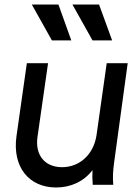

<svg xmlns="http://www.w3.org/2000/svg" viewBox="-20 -819 621 851"><path d="M229 12C294 12 352 -15 390 -65C389 -43 389 -24 391 0H482C479 -36 481 -63 486 -100L546 -539H453L408 -221C395 -133 332 -78 255 -78C180 -78 135 -130 146 -211L193 -539H99L53 -215C34 -78 109 12 229 12ZM121 -799 210 -640H296L239 -799ZM301 -799 390 -640H477L419 -799Z"/></svg>

Font: Mluvka Medium
Style: Italic
Weight: 500
Italic angle: -8°
Designer: Modified by Jiří Krblich, Original typeface by Gumpita Rahayu
Foundry: Gumpita Rahayu & Jiří Krblich
Version: Version 2.000;Glyphs 3.1.1 (3134)